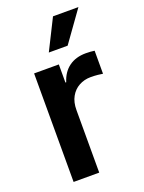

<svg xmlns="http://www.w3.org/2000/svg" viewBox="-142 -813 658 880"><g transform="rotate(-20 187.0 -373.0)"><path d="M60.1 0V-529.3H180.7V-440.9H184.6Q198.7 -486.8 231.9 -511Q265.1 -535.2 314 -535.2Q325.2 -535.2 336.9 -534.4Q348.6 -533.7 356.4 -532.2V-419.9Q349.6 -421.4 332.5 -423.1Q315.4 -424.8 297.9 -424.8Q266.1 -424.8 240.5 -410.6Q214.8 -396.5 200 -369.9Q185.1 -343.3 185.1 -305.2V0ZM156.2 -596.2 231 -745.6H355L248 -596.2Z"/></g></svg>

Font: Inter 24pt SemiBold
Style: Regular
Weight: 600
Designer: Rasmus Andersson
Foundry: rsms
Version: Version 4.001;git-66647c0bb